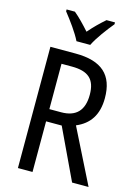

<svg xmlns="http://www.w3.org/2000/svg" viewBox="-138 -1017 785 1092"><g transform="rotate(15 254.5 -471.5)"><path d="M215 -783H296C318 -829 366 -892 399 -932V-943H349C314 -912 290 -889 256 -850C225 -885 191 -920 163 -943H114V-932C149 -888 193 -828 215 -783ZM228 -714H80V0H166V-298H258L399 0H496L336 -320C412 -352 455 -412 455 -512C455 -647 384 -714 228 -714ZM227 -637C323 -637 367 -600 367 -508C367 -416 323 -370 235 -370H166V-637Z"/></g></svg>

Font: Noto Sans Gujarati Condensed
Style: Regular
Weight: 400
Width: 3
Designer: Jelle Bosma - Monotype Design Team, Universal Thirst
Foundry: Monotype Imaging Inc.
Version: Version 2.106